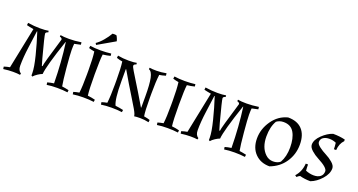

<svg xmlns="http://www.w3.org/2000/svg" viewBox="-45 -1353 3725 1998"><g transform="rotate(20 1817.5 -354.0)"><path d="M302 -56Q302 -118 271 -241.5Q240 -365 202 -481L198 -480L173 -294Q157 -179 157 -87Q157 -31 192 -12L188 5Q158 0 109.5 0Q61 0 3 8L-1 -18Q33 -29 63 -34L156 -490Q104 -499 79 -506L82 -532Q154 -521 215.5 -521Q277 -521 311 -528L313 -511Q286 -504 286 -488Q286 -466 348 -234L370 -159L377 -161Q377 -187 468 -487Q468 -504 441 -511L443 -528Q477 -521 539.5 -521Q602 -521 673 -532L676 -506Q649 -499 607 -491Q604 -467 604 -420.5Q604 -374 617 -230Q630 -86 641 -32Q678 -27 717 -18L714 7Q662 0 598.5 0Q535 0 484 8L480 -18Q513 -28 551 -33Q548 -269 519 -478H516Q413 -174 406 -84Q385 -77 357 -58.5Q329 -40 314 -22L302 -30Z M946 -727Q956 -728 967.5 -728Q979 -728 989 -726Q996 -718 1004.5 -697.5Q1013 -677 1014 -667L825 -558L814 -576Q851 -601 886.5 -643Q922 -685 946 -727ZM924 -488Q916 -434 916 -267Q916 -100 925 -33Q970 -28 1008 -18L1005 7Q953 0 888.5 0Q824 0 773 8L769 -18Q797 -27 832 -33Q841 -105 841 -237V-284Q841 -416 831 -488Q796 -494 768 -503L772 -529Q823 -521 887.5 -521Q952 -521 1004 -528L1007 -503Q969 -493 924 -488Z M1317 7Q1265 0 1200.5 0Q1136 0 1085 8L1081 -18Q1113 -28 1141 -33Q1150 -111 1150 -237V-284Q1150 -418 1140 -490Q1113 -493 1075 -506L1078 -532Q1135 -521 1197.5 -521Q1260 -521 1287 -528L1289 -511Q1262 -504 1262 -488Q1262 -476 1285.5 -437.5Q1309 -399 1331 -363Q1397 -258 1487 -105L1490 -107V-229Q1490 -363 1476 -430.5Q1462 -498 1428 -509L1430 -526Q1456 -521 1508 -521Q1560 -521 1615 -532L1618 -506Q1577 -493 1549 -490Q1539 -410 1539 -284V-237Q1539 -85 1549 -31Q1591 -24 1616 -15L1613 11Q1563 0 1519 0Q1475 0 1451 4Q1451 -18 1420.5 -70Q1390 -122 1365 -162Q1284 -293 1206 -428L1202 -426V-292Q1202 -93 1232 -33Q1277 -28 1320 -18Z M1856 -488Q1848 -434 1848 -267Q1848 -100 1857 -33Q1902 -28 1940 -18L1937 7Q1885 0 1820.5 0Q1756 0 1705 8L1701 -18Q1729 -27 1764 -33Q1773 -105 1773 -237V-284Q1773 -416 1763 -488Q1728 -494 1700 -503L1704 -529Q1755 -521 1819.5 -521Q1884 -521 1936 -528L1939 -503Q1901 -493 1856 -488Z M2267 -56Q2267 -118 2236 -241.5Q2205 -365 2167 -481L2163 -480L2138 -294Q2122 -179 2122 -87Q2122 -31 2157 -12L2153 5Q2123 0 2074.5 0Q2026 0 1968 8L1964 -18Q1998 -29 2028 -34L2121 -490Q2069 -499 2044 -506L2047 -532Q2119 -521 2180.5 -521Q2242 -521 2276 -528L2278 -511Q2251 -504 2251 -488Q2251 -466 2313 -234L2335 -159L2342 -161Q2342 -187 2433 -487Q2433 -504 2406 -511L2408 -528Q2442 -521 2504.5 -521Q2567 -521 2638 -532L2641 -506Q2614 -499 2572 -491Q2569 -467 2569 -420.5Q2569 -374 2582 -230Q2595 -86 2606 -32Q2643 -27 2682 -18L2679 7Q2627 0 2563.5 0Q2500 0 2449 8L2445 -18Q2478 -28 2516 -33Q2513 -269 2484 -478H2481Q2378 -174 2371 -84Q2350 -77 2322 -58.5Q2294 -40 2279 -22L2267 -30Z M2962 -533Q3065 -533 3119 -474.5Q3173 -416 3173 -308Q3173 -200 3114.5 -113Q3056 -26 2952 12Q2853 12 2792 -50.5Q2731 -113 2731 -218Q2731 -323 2795 -415Q2859 -507 2962 -533ZM2935 -472Q2890 -472 2857 -447Q2816 -377 2816 -271Q2816 -149 2884 -84Q2920 -49 2969 -49Q3018 -49 3048 -75Q3088 -145 3088 -246Q3088 -347 3052 -409.5Q3016 -472 2935 -472Z M3516 -138Q3516 -178 3403 -237Q3360 -259 3324.5 -290.5Q3289 -322 3289 -353Q3289 -406 3345 -460Q3401 -514 3460 -533Q3534 -533 3594 -518V-500Q3552 -458 3547 -385H3522Q3522 -413 3517 -455Q3482 -471 3442 -471Q3402 -471 3375.5 -453.5Q3349 -436 3349 -403Q3349 -380 3384.5 -353Q3420 -326 3462 -305Q3504 -284 3539.5 -253Q3575 -222 3575 -191Q3575 -131 3522 -71.5Q3469 -12 3405 12Q3342 12 3287 -3Q3271 4 3254 20L3236 7Q3292 -54 3298 -144H3323Q3323 -109 3326 -76Q3372 -57 3417 -57Q3462 -57 3489 -78Q3516 -99 3516 -138Z"/></g></svg>

Font: Almendra SC
Style: Regular
Weight: 400
Designer: Ana Sanfelippo
Foundry: Ana Sanfelippo
Version: Version 1.003